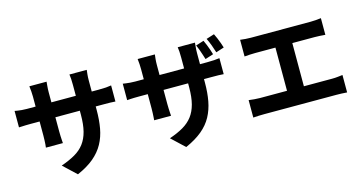

<svg xmlns="http://www.w3.org/2000/svg" viewBox="-89 -1211 3179 1692"><g transform="rotate(-15 1500.0 -365.5)"><path d="M756 -437Q756 -346 742.5 -271Q729 -196 695 -134Q661 -72 601.5 -22Q542 28 450 68L332 -43Q406 -69 459 -99.5Q512 -130 545.5 -174.5Q579 -219 595 -281.5Q611 -344 611 -433V-705Q611 -736 609.5 -760Q608 -784 605 -801H763Q761 -784 758.5 -760Q756 -736 756 -705ZM394 -792Q393 -776 390.5 -751.5Q388 -727 388 -696V-341Q388 -318 389 -297Q390 -276 391 -260Q392 -244 393 -232H238Q240 -244 241 -260Q242 -276 243 -297Q244 -318 244 -341V-697Q244 -720 242 -743.5Q240 -767 237 -792ZM55 -616Q65 -614 81 -611.5Q97 -609 118.5 -607Q140 -605 165 -605H819Q861 -605 886.5 -607Q912 -609 935 -613V-466Q916 -468 888.5 -468.5Q861 -469 820 -469H165Q139 -469 119 -468.5Q99 -468 83.5 -467Q68 -466 55 -466Z M1823 -782Q1833 -762 1842.5 -737.5Q1852 -713 1860.5 -689Q1869 -665 1874 -646L1799 -622Q1792 -644 1784.5 -667Q1777 -690 1768.5 -714Q1760 -738 1750 -759ZM1927 -814Q1937 -795 1947 -770.5Q1957 -746 1966 -722Q1975 -698 1980 -679L1906 -655Q1896 -688 1882.5 -724.5Q1869 -761 1854 -791ZM1740 -422Q1740 -331 1726 -256Q1712 -181 1678.5 -119Q1645 -57 1585.5 -7.5Q1526 42 1434 83L1315 -29Q1389 -54 1442 -85Q1495 -116 1528.5 -160Q1562 -204 1578.5 -266.5Q1595 -329 1595 -418V-690Q1595 -721 1593.5 -745Q1592 -769 1589 -786H1746Q1745 -769 1742.5 -745Q1740 -721 1740 -690ZM1378 -777Q1376 -761 1373.5 -736.5Q1371 -712 1371 -681V-326Q1371 -304 1372 -282.5Q1373 -261 1374 -245Q1375 -229 1376 -218H1222Q1223 -229 1224 -245Q1225 -261 1226 -282Q1227 -303 1227 -326V-682Q1227 -705 1225.5 -729Q1224 -753 1221 -777ZM1038 -601Q1049 -599 1065 -597Q1081 -595 1102 -593Q1123 -591 1149 -591H1803Q1845 -591 1870 -593Q1895 -595 1919 -598V-452Q1900 -454 1872.5 -454.5Q1845 -455 1804 -455H1149Q1123 -455 1103 -454.5Q1083 -454 1067.5 -453Q1052 -452 1038 -451Z M2137 -707Q2157 -704 2185 -702Q2213 -700 2235 -700H2778Q2801 -700 2826.5 -702Q2852 -704 2874 -707V-555Q2851 -557 2825.5 -558.5Q2800 -560 2778 -560H2235Q2213 -560 2185 -558.5Q2157 -557 2137 -555ZM2420 -83V-622H2574V-83ZM2072 -174Q2096 -171 2122.5 -168.5Q2149 -166 2173 -166H2832Q2860 -166 2884.5 -169Q2909 -172 2928 -174V-15Q2907 -17 2878.5 -18Q2850 -19 2832 -19H2173Q2150 -19 2123.5 -18Q2097 -17 2072 -15Z"/></g></svg>

Font: Noto Sans JP ExtraBold
Style: Regular
Weight: 800
Designer: Ryoko NISHIZUKA  (kana, bopomofo & ideographs); Paul D. Hunt (Latin, Greek & Cyrillic); Sandoll Communications , Soo-you
Foundry: Adobe
Version: Version 2.004-H2;hotconv 1.0.118;makeotfexe 2.5.65603